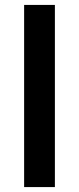

<svg xmlns="http://www.w3.org/2000/svg" viewBox="-20 -760 321 780"><path d="M203 -740V0H78V-740Z"/></svg>

Font: Pathway Extreme 28pt SemiBold
Style: Regular
Weight: 600
Designer: Eduardo Rodriguez Tunni
Foundry: Eduardo Rodriguez Tunni
Version: Version 1.001;gftools[0.9.26]